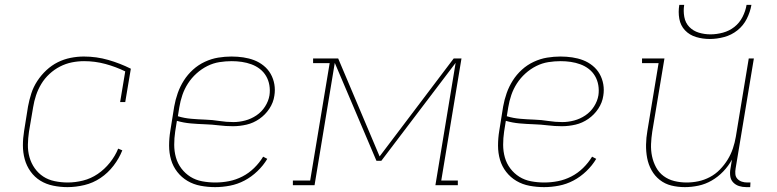

<svg xmlns="http://www.w3.org/2000/svg" viewBox="-20 -760 3190 788"><path d="M257 8Q227 8 198 2Q169 -4 145.5 -18.5Q122 -33 105.5 -56Q89 -79 81.5 -106.5Q74 -134 74 -163.5Q74 -193 79 -223L95 -323Q100 -350 108.5 -376.5Q117 -403 133 -427.5Q149 -452 170.5 -472Q192 -492 217 -504.5Q242 -517 269.5 -522.5Q297 -528 324 -528Q376 -528 424.5 -514Q473 -500 517 -478L494 -341H473L494 -467Q455 -486 412.5 -497.5Q370 -509 325 -509Q300 -509 275 -504Q250 -499 226.5 -487Q203 -475 183 -456.5Q163 -438 149.5 -415.5Q136 -393 128 -369Q120 -345 116 -320L99 -220Q95 -193 94.5 -166.5Q94 -140 101 -115Q108 -90 122.5 -69.5Q137 -49 157.5 -35.5Q178 -22 204.5 -16.5Q231 -11 258 -11Q289 -11 321 -19Q353 -27 381 -46Q409 -65 431 -92.5Q453 -120 465 -150L482 -143Q469 -110 446 -80Q423 -50 392.5 -29.5Q362 -9 326.5 -0.5Q291 8 257 8Z M863 8Q833 8 803.5 2.5Q774 -3 749.5 -17.5Q725 -32 707.5 -54.5Q690 -77 682 -104.5Q674 -132 674 -162.5Q674 -193 679 -223L695 -323Q700 -351 709.5 -378Q719 -405 734.5 -429.5Q750 -454 772 -474Q794 -494 821 -506.5Q848 -519 875.5 -523.5Q903 -528 930 -528Q955 -528 978.5 -524.5Q1002 -521 1023 -513Q1044 -505 1062 -490.5Q1080 -476 1091 -456.5Q1102 -437 1106 -414Q1110 -391 1106 -367Q1102 -339 1085.5 -314Q1069 -289 1044.5 -272Q1020 -255 992 -248.5Q964 -242 936 -242Q907 -242 878.5 -245.5Q850 -249 820.5 -250Q791 -251 762.5 -253.5Q734 -256 706 -264L699 -220Q695 -193 695 -166Q695 -139 702 -114Q709 -89 724.5 -68.5Q740 -48 761.5 -34.5Q783 -21 809.5 -16Q836 -11 864 -11Q892 -11 920 -16.5Q948 -22 974.5 -35.5Q1001 -49 1023 -70.5Q1045 -92 1060 -117L1077 -108Q1061 -81 1036.5 -57.5Q1012 -34 983.5 -19Q955 -4 924 2Q893 8 863 8ZM938 -259Q962 -259 986.5 -265.5Q1011 -272 1032.5 -286.5Q1054 -301 1068 -323Q1082 -345 1086 -369Q1089 -390 1085.5 -410.5Q1082 -431 1072 -448Q1062 -465 1046.5 -477Q1031 -489 1012 -496Q993 -503 972.5 -506Q952 -509 931 -509Q906 -509 880.5 -505Q855 -501 831 -489Q807 -477 786.5 -458.5Q766 -440 751.5 -417.5Q737 -395 728.5 -370Q720 -345 716 -320L710 -283Q736 -275 765 -272.5Q794 -270 823 -269Q852 -268 880.5 -263.5Q909 -259 938 -259Z M1182 0V-19H1253L1333 -501H1265V-520H1368L1538 -118L1842 -520H1874L1791 -19H1859V0H1767L1850 -502L1545 -100H1525L1354 -502L1271 0Z M2213 8Q2183 8 2153.5 2.5Q2124 -3 2099.5 -17.5Q2075 -32 2057.5 -54.5Q2040 -77 2032 -104.5Q2024 -132 2024 -162.5Q2024 -193 2029 -223L2045 -323Q2050 -351 2059.5 -378Q2069 -405 2084.5 -429.5Q2100 -454 2122 -474Q2144 -494 2171 -506.5Q2198 -519 2225.5 -523.5Q2253 -528 2280 -528Q2305 -528 2328.5 -524.5Q2352 -521 2373 -513Q2394 -505 2412 -490.5Q2430 -476 2441 -456.5Q2452 -437 2456 -414Q2460 -391 2456 -367Q2452 -339 2435.5 -314Q2419 -289 2394.5 -272Q2370 -255 2342 -248.5Q2314 -242 2286 -242Q2257 -242 2228.5 -245.5Q2200 -249 2170.5 -250Q2141 -251 2112.5 -253.5Q2084 -256 2056 -264L2049 -220Q2045 -193 2045 -166Q2045 -139 2052 -114Q2059 -89 2074.5 -68.5Q2090 -48 2111.5 -34.5Q2133 -21 2159.5 -16Q2186 -11 2214 -11Q2242 -11 2270 -16.5Q2298 -22 2324.5 -35.5Q2351 -49 2373 -70.5Q2395 -92 2410 -117L2427 -108Q2411 -81 2386.5 -57.5Q2362 -34 2333.5 -19Q2305 -4 2274 2Q2243 8 2213 8ZM2288 -259Q2312 -259 2336.5 -265.5Q2361 -272 2382.5 -286.5Q2404 -301 2418 -323Q2432 -345 2436 -369Q2439 -390 2435.5 -410.5Q2432 -431 2422 -448Q2412 -465 2396.5 -477Q2381 -489 2362 -496Q2343 -503 2322.5 -506Q2302 -509 2281 -509Q2256 -509 2230.5 -505Q2205 -501 2181 -489Q2157 -477 2136.5 -458.5Q2116 -440 2101.5 -417.5Q2087 -395 2078.5 -370Q2070 -345 2066 -320L2060 -283Q2086 -275 2115 -272.5Q2144 -270 2173 -269Q2202 -268 2230.5 -263.5Q2259 -259 2288 -259Z M2791 8Q2762 8 2735.5 1.5Q2709 -5 2688 -21.5Q2667 -38 2654 -61.5Q2641 -85 2636 -111.5Q2631 -138 2631.5 -166.5Q2632 -195 2637 -223L2683 -501H2615V-520H2707L2657 -220Q2653 -194 2652 -168.5Q2651 -143 2656 -119Q2661 -95 2672.5 -73.5Q2684 -52 2703.5 -37.5Q2723 -23 2747.5 -17Q2772 -11 2798 -11Q2822 -11 2846 -16Q2870 -21 2893 -33Q2916 -45 2934.5 -64Q2953 -83 2966.5 -105Q2980 -127 2988 -151Q2996 -175 3000 -199L3053 -520H3074L2999 -68Q2997 -57 2998 -45.5Q2999 -34 3006.5 -26Q3014 -18 3024.5 -14.5Q3035 -11 3047 -11H3060L3059 8H3043Q3027 8 3013 3.5Q2999 -1 2989 -11.5Q2979 -22 2977 -37.5Q2975 -53 2978 -68L2984 -105Q2970 -79 2948.5 -56.5Q2927 -34 2901 -19Q2875 -4 2846.5 2Q2818 8 2791 8ZM2893 -600Q2864 -600 2837 -608Q2810 -616 2791.5 -635.5Q2773 -655 2768 -683Q2763 -711 2768 -740H2788Q2784 -715 2788.5 -690.5Q2793 -666 2809 -649.5Q2825 -633 2848 -626Q2871 -619 2896 -619Q2921 -619 2947 -626Q2973 -633 2994 -649.5Q3015 -666 3027.5 -690.5Q3040 -715 3044 -740H3064Q3059 -711 3045 -683Q3031 -655 3006.5 -635.5Q2982 -616 2952 -608Q2922 -600 2893 -600Z"/></svg>

Font: Iosevka Etoile Thin
Style: Italic
Weight: 100
Italic angle: -9°
Designer: Belleve Invis
Foundry: Belleve Invis
Version: Version 22.1.2; ttfautohint (v1.8.4)